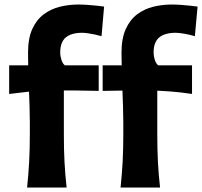

<svg xmlns="http://www.w3.org/2000/svg" viewBox="-20 -845 910 865"><path d="M523.2 0Q529.4 -59.2 532.5 -115.1Q535.5 -171.1 535.5 -239.4V-293.7Q535.5 -326.5 534.2 -365.2Q532.9 -404 531.4 -445.3Q530 -486.6 528.7 -527.9Q527.4 -569.2 527.4 -607.3Q527.4 -671.7 546.4 -713.8Q565.4 -755.9 597.5 -780.2Q629.7 -804.5 670.2 -814.6Q710.7 -824.6 753.8 -824.6Q773.3 -824.6 795.8 -823Q818.3 -821.4 838.4 -819.2Q858.5 -817 870.2 -815.3L857.9 -681.9Q839.1 -687.8 813 -692.6Q786.8 -697.3 771.2 -697.3Q723.2 -697.3 697.6 -676.6Q672 -655.8 672 -607.8Q672 -592.1 677.5 -575Q683.1 -558 692.9 -550.6L688.6 -523.8V-239.4Q688.6 -171.1 691.5 -115.1Q694.4 -59.2 701.1 0ZM442.5 -435.5V-550.6H845.1V-421.7Q793 -429.7 744.6 -433.2Q696.2 -436.7 646.6 -437.7H578.9ZM102.1 0Q108.3 -59.2 111.3 -115.1Q114.4 -171.1 114.4 -239.4V-293.7Q114.4 -326.5 113.2 -365.2Q112 -404 110.3 -445.3Q108.6 -486.6 107.4 -527.9Q106.3 -569.2 106.3 -607.3Q106.3 -671.7 125.2 -713.8Q144.2 -755.9 176.6 -780.2Q209 -804.5 249.5 -814.6Q290 -824.6 333.1 -824.6Q352.7 -824.6 375.2 -823Q397.6 -821.4 417.5 -819.2Q437.4 -817 449 -815.3L437.4 -681.9Q424.8 -685.8 408.4 -689.3Q392 -692.8 376.3 -695.1Q360.6 -697.3 350 -697.3Q302 -697.3 276.7 -676.6Q251.3 -655.8 251.3 -607.8Q251.3 -592.1 256.9 -575Q262.4 -558 272.2 -550.6L267.7 -523.8V-239.4Q267.7 -171.1 270.6 -115.1Q273.5 -59.2 280.2 0ZM21.3 -421.7V-550.6H424.7V-435.5Q372.6 -436.9 324 -437.3Q275.3 -437.7 225.8 -437.7H158.3Z"/></svg>

Font: Pinar-VF-FD
Style: Regular
Weight: 300
Designer: Amin Abedi
Version: Version 3.0